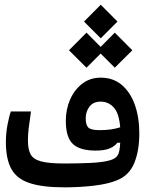

<svg xmlns="http://www.w3.org/2000/svg" viewBox="-20 -806 626 829"><path d="M258.3 2.9Q163.6 2.9 108.2 -15.4Q52.7 -33.7 29.1 -76.4Q5.4 -119.1 5.4 -192.4Q5.4 -230 12.2 -266.4Q19 -302.7 26.9 -324.7H113.8Q106.9 -278.8 103.8 -252Q100.6 -225.1 100.6 -198.7Q100.6 -160.6 112.5 -139.2Q124.5 -117.7 158.4 -108.9Q192.4 -100.1 258.3 -100.1Q314.5 -100.1 369.6 -102.5Q424.8 -105 456.1 -114.3Q477.5 -120.6 487.3 -134Q497.1 -147.5 499 -189.9L486.3 -189.5Q475.6 -174.3 453.1 -165Q430.7 -155.8 393.1 -155.8Q324.7 -155.8 294.4 -184.6Q264.2 -213.4 264.2 -284.2Q264.2 -334.5 283 -377Q301.8 -419.4 335.7 -445.1Q369.6 -470.7 414.6 -470.7Q468.8 -470.7 505.9 -439.2Q543 -407.7 562.3 -353.3Q581.5 -298.8 581.5 -230Q581.5 -154.8 559.6 -101.8Q537.6 -48.8 485.8 -27.8Q445.3 -11.2 384.5 -4.2Q323.7 2.9 258.3 2.9ZM499 -256.3Q494.1 -317.4 470.9 -342.3Q447.8 -367.2 415 -367.2Q382.3 -367.2 366.2 -345.5Q350.1 -323.7 350.1 -294.9Q350.1 -267.1 361.1 -255.6Q372.1 -244.1 409.2 -244.1Q437.5 -244.1 458 -247.1Q478.5 -250 499 -256.3ZM475.6 -513.7 414.6 -574.7 353.5 -513.7 277.8 -588.9 353.5 -665 414.6 -603.5 475.6 -665 551.3 -588.9ZM415 -640.6 342.8 -712.9 415 -785.6 487.3 -712.9Z"/></svg>

Font: CaskaydiaCove NFP
Style: Regular
Weight: 400
Designer: Aaron Bell
Foundry: Saja Typeworks
Version: Version 2111.001; VTT 6.35;Nerd Fonts 3.1.1